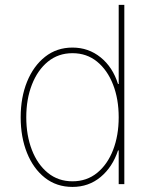

<svg xmlns="http://www.w3.org/2000/svg" viewBox="-20 -747 638 779"><path d="M274.1 11.4Q209.5 11.4 162.3 -25.7Q115.1 -62.9 89.5 -126.8Q63.9 -190.7 63.9 -271.3Q63.9 -351.6 89.8 -415.5Q115.8 -479.4 163 -516.7Q210.2 -554 274.1 -554Q339.1 -554 388.3 -514.2Q437.5 -474.4 458.8 -406.2H461.6V-727.3H484.4V0H461.6V-136.4H458.8Q436.4 -68.9 388.1 -28.8Q339.8 11.4 274.1 11.4ZM274.1 -11.4Q332 -11.4 374.1 -45.6Q416.2 -79.9 438.9 -138.7Q461.6 -197.4 461.6 -271.3Q461.6 -345.2 438.7 -403.9Q415.8 -462.7 373.8 -497Q331.7 -531.2 274.1 -531.2Q216.6 -531.2 174.5 -497Q132.5 -462.7 109.6 -403.9Q86.6 -345.2 86.6 -271.3Q86.6 -197.4 109.4 -138.7Q132.1 -79.9 174.2 -45.6Q216.3 -11.4 274.1 -11.4Z"/></svg>

Font: Inter Thin BETA
Style: Regular
Weight: 100
Designer: Rasmus Andersson
Foundry: rsms
Version: Version 3.011;git-f93a4a705